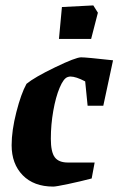

<svg xmlns="http://www.w3.org/2000/svg" viewBox="-20 -681 438 710"><path d="M168 -168Q168 -119 182.5 -99.5Q197 -80 231 -80H330L319 -21Q277 -10 232 -0.5Q187 9 177 9Q105 9 64 -33Q23 -75 23 -144Q23 -198 40.5 -266.5Q58 -335 78 -371Q107 -395 183.5 -432Q260 -469 280 -469Q299 -469 398 -458L362 -290H304L295 -380Q261 -398 240 -398Q236 -398 230 -396Q215 -391 200.5 -356.5Q186 -322 177 -271Q168 -220 168 -168ZM198 -537 209 -655 325 -661 342 -634 317 -537Z"/></svg>

Font: Grenze
Style: Bold Italic
Weight: 700
Italic angle: -10°
Designer: Renata Polastri
Foundry: Omnibus-Type
Version: Version 1.002; ttfautohint (v1.8)